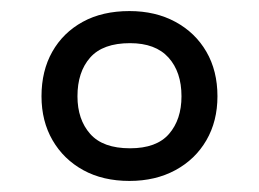

<svg xmlns="http://www.w3.org/2000/svg" viewBox="-20 -744 468 347"><path d="M214 -417Q166 -417 130.5 -436.5Q95 -456 75 -490.5Q55 -525 55 -570Q55 -616 74.5 -650.5Q94 -685 129.5 -704.5Q165 -724 214 -724Q261 -724 297 -704.5Q333 -685 353 -650.5Q373 -616 373 -570Q373 -525 353 -490.5Q333 -456 297 -436.5Q261 -417 214 -417ZM215 -476Q263 -476 285.5 -502Q308 -528 308 -570Q308 -614 284.5 -640Q261 -666 215 -666Q166 -666 143 -640Q120 -614 120 -570Q120 -528 143 -502Q166 -476 215 -476Z"/></svg>

Font: Noto Sans Armenian
Style: Regular
Weight: 400
Designer: Monotype Design Team
Foundry: Monotype Imaging Inc.
Version: Version 2.007